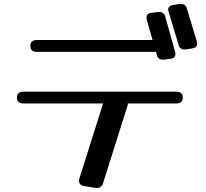

<svg xmlns="http://www.w3.org/2000/svg" viewBox="-20 -939 1045 974"><path d="M979 -726.7Q980 -723.2 980 -717.2Q980 -697.3 954 -693L925 -688.7Q893 -684.3 886 -711.1L835 -880.4Q834 -883 833.5 -885.5Q833 -888.1 833 -890.7Q833 -909.7 860 -914L889 -918.4Q921 -922.7 928 -895.9ZM869 -674Q870 -670.5 870 -664.5Q870 -642.9 843 -640.3L814 -636.8Q783 -632.5 776 -659.3L724 -840.6Q723 -844.1 723 -850.1Q723 -871.7 750 -874.3L779 -877.8Q811 -882.1 818 -855.3ZM826 -736Q859 -736 859 -706Q859 -676 826 -676H167Q134 -676 134 -706Q134 -736 167 -736ZM503 -10Q494 19 463 14L407 5Q381 0 381 -21Q381 -25 381.5 -28Q382 -31 383 -35L503 -414H99Q66 -414 66 -444Q66 -474 99 -474H874Q907 -474 907 -444Q907 -414 874 -414H628Q628 -410 628 -407Q628 -404 626 -400Z"/></svg>

Font: Yusei Magic
Style: Regular
Weight: 400
Designer: Tanukizamurai
Foundry: Yusei Magic Project
Version: Version 1.200